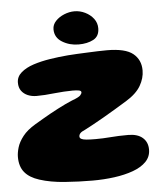

<svg xmlns="http://www.w3.org/2000/svg" viewBox="-52 -744 698 816"><g transform="rotate(-5 297.0 -336.0)"><path d="M309.5 26Q252.5 26 191.5 21.5Q130.5 17 84.5 2Q43.5 -11 23 -35.8Q2.5 -60.5 2.5 -101.5Q2.5 -119.5 9.2 -142.2Q16 -165 34.8 -189Q53.5 -213 89 -234Q105.5 -243.5 122.2 -253.5Q139 -263.5 156.2 -273Q173.5 -282.5 190.2 -291.2Q207 -300 222.8 -307.5Q238.5 -315 252 -320.5Q282 -331.5 288.8 -339Q295.5 -346.5 295.5 -352Q295.5 -358.5 285.5 -360.5Q275.5 -362.5 259 -362.5Q241 -362.5 221 -361.2Q201 -360 180.2 -357.8Q159.5 -355.5 140 -354.2Q120.5 -353 104.5 -353Q84 -353 67 -360.2Q50 -367.5 40 -381.2Q30 -395 30 -416Q30 -441.5 50.5 -459.2Q71 -477 104 -487.8Q137 -498.5 175.8 -504.5Q214.5 -510.5 251.5 -513.5Q269.5 -515 291.2 -516Q313 -517 335.8 -518Q358.5 -519 380 -519.8Q401.5 -520.5 419 -520.5Q497 -520.5 529.8 -494Q562.5 -467.5 562.5 -422Q562.5 -389 544 -357Q525.5 -325 480.5 -297.5Q456.5 -283 430.5 -267.2Q404.5 -251.5 379.2 -237Q354 -222.5 332.8 -211Q311.5 -199.5 298 -192.5Q281.5 -185.5 276 -179.2Q270.5 -173 270.5 -165.5Q270.5 -158.5 277.8 -154.8Q285 -151 299.8 -149.8Q314.5 -148.5 338.5 -148.5Q369.5 -148.5 402.5 -151.2Q435.5 -154 477.5 -154Q517.5 -154 539 -135.2Q560.5 -116.5 560.5 -84.5Q560.5 -54.5 540 -33.2Q519.5 -12 483.8 1Q448 14 403.2 20Q358.5 26 309.5 26ZM301.5 -555.5Q263 -555.5 231.8 -574.5Q200.5 -593.5 200.5 -629Q200.5 -648.5 215 -664Q229.5 -679.5 251.5 -688.5Q273.5 -697.5 295.5 -697.5Q319 -697.5 341 -686.8Q363 -676 376.8 -658Q390.5 -640 390.5 -617Q390.5 -583 364.8 -569.2Q339 -555.5 301.5 -555.5Z"/></g></svg>

Font: Gluten Thin ExtraBold
Style: Regular
Weight: 800
Version: Version 1.300